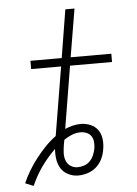

<svg xmlns="http://www.w3.org/2000/svg" viewBox="-54 -777 609 856"><g transform="rotate(-5 250.0 -349.0)"><path d="M62 37 25 22Q37 -6 53.5 -33.5Q70 -61 89.5 -86Q109 -111 131 -134Q153 -157 179 -176L230 -483H96V-520H236L271 -735H312L276 -520H458V-483H270L224 -204Q241 -211 258.5 -215.5Q276 -220 294 -220Q317 -220 337.5 -211.5Q358 -203 370.5 -186Q383 -169 386 -146Q389 -123 385 -100Q385 -100 385 -100Q385 -100 385 -100Q382 -78 372.5 -57.5Q363 -37 346 -21.5Q329 -6 307 1Q285 8 264 8Q240 8 219.5 -2.5Q199 -13 187.5 -31Q176 -49 172.5 -72Q169 -95 171 -119Q136 -85 108 -45.5Q80 -6 62 37ZM264 -29Q279 -29 294 -34Q309 -39 320 -50.5Q331 -62 337 -76.5Q343 -91 346 -106Q348 -120 347 -134.5Q346 -149 338.5 -160.5Q331 -172 318 -177.5Q305 -183 291 -183Q271 -183 252 -175.5Q233 -168 216 -156Q215 -151 214 -146Q213 -141 212 -135Q209 -117 208 -99Q207 -81 212.5 -65Q218 -49 232 -39Q246 -29 264 -29Z"/></g></svg>

Font: Iosevka SS04 Extralight
Style: Italic
Weight: 200
Italic angle: -9°
Monospace: yes
Designer: Belleve Invis
Foundry: Belleve Invis
Version: Version 19.0.0; ttfautohint (v1.8.4)